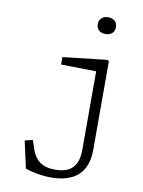

<svg xmlns="http://www.w3.org/2000/svg" viewBox="-102 -824 825 1105"><g transform="rotate(10 310.0 -271.0)"><path d="M149 193.5Q150 194 123.5 185.5L88.5 27.5L134.5 16L150 63Q161.5 98 179.8 119.8Q198 141.5 225 152Q252 162.5 290 162.5Q329 162.5 358.5 150.8Q388 139 406.2 108.5Q424.5 78 424.5 24.5V-462.5L446.5 -435.5L219 -439.5V-483L476.5 -512L486.5 -506V12.5Q486.5 79.5 461.2 123.8Q436 168 388.8 189.5Q341.5 211 274 211Q241 211 209.8 206.2Q178.5 201.5 149 193.5ZM386.5 -705.5Q386.5 -728.5 401.2 -741.5Q416 -754.5 439.5 -754.5Q463 -754.5 477.8 -741.5Q492.5 -728.5 492.5 -705.5Q492.5 -682.5 477.8 -669.5Q463 -656.5 439.5 -656.5Q424 -656.5 412 -662.2Q400 -668 393.2 -679.2Q386.5 -690.5 386.5 -705.5Z"/></g></svg>

Font: Monaspace Xenon Var ExtraLight
Style: Regular
Weight: 200
Designer: Riley Cran and the Lettermatic Team
Version: Version 1.200 (Monaspace Xenon Var)